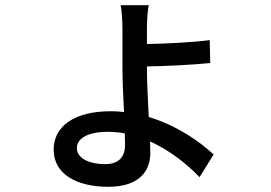

<svg xmlns="http://www.w3.org/2000/svg" viewBox="-20 -647 1040 737"><path d="M459 -135 460 -91C460 -44 435 -17 384 -17C316 -17 275 -43 275 -78C275 -118 321 -141 394 -141C416 -141 438 -139 459 -135ZM551 -627H443C447 -611 450 -570 450 -537C450 -502 450 -426 450 -385C450 -339 453 -276 456 -217C439 -219 422 -220 405 -220C265 -220 186 -162 186 -73C186 23 276 70 396 70C516 70 557 8 557 -60L556 -104C632 -70 698 -17 746 33L800 -54C744 -106 657 -166 551 -198C548 -263 544 -333 544 -378V-392C612 -393 718 -398 787 -405L785 -493C716 -484 610 -479 544 -478V-538C544 -569 547 -610 551 -627Z"/></svg>

Font: Noto Sans CJK TC Medium
Style: Regular
Weight: 500
Designer: Ryoko NISHIZUKA 西塚涼子 (kana, bopomofo & ideographs); Paul D. Hunt (Latin, Greek & Cyrillic); Sandoll Communications 산돌커뮤니
Foundry: Adobe
Version: Version 2.004;hotconv 1.0.118;makeotfexe 2.5.65603